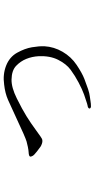

<svg xmlns="http://www.w3.org/2000/svg" viewBox="243 -854 513 1040"><g transform="rotate(-90 500.0 -333.5)"><path d="M438 -113Q441 -115 448 -116Q455 -117 478 -125L508 -135Q536 -145 573 -164.5Q610 -184 642 -207.5Q674 -231 696.5 -275.5Q719 -320 716 -382Q714 -417 701.5 -448Q689 -479 664 -503Q639 -527 590 -528Q547 -529 487.5 -499.5Q428 -470 391 -447Q354 -424 316 -396L281 -371Q268 -361 259 -361Q252 -360 242 -363.5Q232 -367 226 -371Q220 -375 200 -390.5Q180 -406 176 -414Q172 -422 172 -426Q173 -431 179.5 -433Q186 -435 196.5 -435.5Q207 -436 224.5 -439.5Q242 -443 254 -446.5Q266 -450 297 -463.5Q328 -477 385.5 -504Q443 -531 479.5 -547Q516 -563 562 -568Q617 -576 664.5 -557.5Q712 -539 735 -497.5Q758 -456 764.5 -417.5Q771 -379 770 -350Q767 -298 740 -251.5Q713 -205 669 -175.5Q625 -146 593 -133.5Q561 -121 538 -113.5Q515 -106 498.5 -104Q482 -102 470.5 -100Q459 -98 449 -98Q441 -97 437 -99.5Q433 -102 432.5 -105.5Q432 -109 438 -113Z"/></g></svg>

Font: ChillKai
Style: Regular
Weight: 400
Designer: ChillType
Foundry: 寒蝉字型
Version: Version 2.000